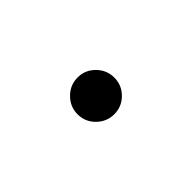

<svg xmlns="http://www.w3.org/2000/svg" viewBox="28 -852 945 945"><g transform="rotate(45 500.0 -380.0)"><path d="M500.5 -252Q448 -252 410 -290Q372 -328 372 -380.5Q372 -433 410 -470.5Q448 -508 500.5 -508Q553 -508 590.5 -470.5Q628 -433 628 -380.5Q628 -328 590.5 -290Q553 -252 500.5 -252Z"/></g></svg>

Font: Resource Han Rounded JP
Style: Bold
Weight: 700
Designer: Cyano Hao (round all glyphs); Ryoko NISHIZUKA 西塚涼子 (kana, bopomofo & ideographs); Paul D. Hunt (Latin, Greek & Cyrillic)
Foundry: Cyano Hao
Version: 0.990